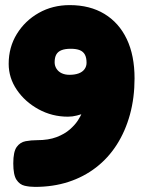

<svg xmlns="http://www.w3.org/2000/svg" viewBox="-20 -722 561 752"><path d="M117 10Q96 10 76.5 5.5Q57 1 44.5 -18Q32 -37 32 -82Q32 -128 45.5 -146.5Q59 -165 80.5 -169Q102 -173 125 -173Q170 -173 201.5 -185Q233 -197 253.5 -215Q274 -233 285.5 -251Q297 -269 301.5 -281Q306 -293 306 -293L319 -282Q319 -282 308.5 -278Q298 -274 281 -269.5Q264 -265 246 -265Q184 -265 131 -294Q78 -323 46 -370Q14 -417 14 -472Q14 -537 46 -589Q78 -641 132 -671.5Q186 -702 253 -702Q332 -702 389 -667.5Q446 -633 476.5 -569Q507 -505 507 -415Q507 -339 489 -273.5Q471 -208 437.5 -155.5Q404 -103 356 -66Q308 -29 248 -9.5Q188 10 117 10ZM252 -429Q273 -429 288 -434.5Q303 -440 311 -451Q319 -462 319 -476Q319 -496 312.5 -508Q306 -520 292.5 -525.5Q279 -531 257 -531Q235 -531 221 -525.5Q207 -520 200.5 -508.5Q194 -497 194 -478Q194 -464 201.5 -452.5Q209 -441 222 -435Q235 -429 252 -429Z"/></svg>

Font: Fredoka Light
Style: Bold
Weight: 700
Version: Version 2.001